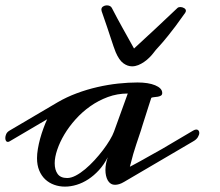

<svg xmlns="http://www.w3.org/2000/svg" viewBox="-36 -691 825 721"><path d="M0 -160.2Q-3.4 -158.2 -6.3 -158.2Q-11.2 -158.2 -13.7 -162.4Q-16.1 -166.5 -16.1 -172.9Q-16.1 -179.7 -12.7 -187.5Q-9.3 -195.3 0 -200.7L180.7 -307.1Q214.4 -326.7 252.4 -340.8Q290.5 -355 329.8 -364Q369.1 -373 407.7 -377.2Q446.3 -381.3 480.5 -381.3Q500 -381.3 517.1 -378.7Q534.2 -376 546.6 -370.8Q559.1 -365.7 566.2 -358.4Q573.2 -351.1 573.2 -341.8Q573.2 -335 568.4 -332Q563.5 -329.1 556.9 -327.9Q550.3 -326.7 543.2 -326.2Q536.1 -325.7 532.2 -323.7Q529.3 -314.5 522.9 -295.2Q516.6 -275.9 510.3 -255.6Q503.9 -235.4 498.8 -219.5Q493.7 -203.6 493.2 -201.2Q486.8 -180.7 475.8 -149.2Q464.8 -117.7 451.7 -64.9Q452.1 -64.9 462.6 -70.6Q473.1 -76.2 490 -85.4Q506.8 -94.7 528.3 -106.9Q549.8 -119.1 572.8 -131.8L689.5 -200.7Q696.3 -204.6 701.2 -204.6Q706.5 -204.6 709.5 -200.9Q712.4 -197.3 712.4 -191.9Q712.4 -185.1 707 -176Q701.7 -167 689.5 -160.2L429.7 -7.8Q419.9 -2 411.6 0.5Q403.3 2.9 396.5 2.9Q386.7 2.9 379.9 -1.5Q373 -5.9 368.7 -13.7Q364.3 -21.5 362.1 -31.5Q359.9 -41.5 359.9 -52.7Q359.9 -64.9 362.3 -77.1Q364.7 -89.4 368.7 -100.6Q354.5 -72.8 335.7 -52.2Q316.9 -31.7 295.7 -17.8Q274.4 -3.9 252 2.9Q229.5 9.8 208 9.8Q186.5 9.8 167.5 2.9Q148.4 -3.9 134 -17.3Q119.6 -30.8 111.3 -50.8Q103 -70.8 103 -97.2Q103 -112.8 106.2 -131.8Q109.4 -150.9 114.7 -170.4Q120.1 -189.9 127 -208.7Q133.8 -227.5 141.1 -243.2ZM443.8 -339.8Q404.8 -339.8 369.1 -326.7Q333.5 -313.5 303 -292Q272.5 -270.5 247.8 -242.9Q223.1 -215.3 205.8 -186.3Q188.5 -157.2 179 -128.9Q169.4 -100.6 169.4 -78.1Q169.4 -53.2 180.4 -37.8Q191.4 -22.5 216.3 -22.5Q231 -22.5 248.3 -31.5Q265.6 -40.5 283.4 -55.4Q301.3 -70.3 318.6 -89.1Q335.9 -107.9 350.6 -127.2Q365.2 -146.5 376.2 -164.8Q387.2 -183.1 392.1 -196.8ZM398.4 -495.1Q394.5 -504.4 390.4 -516.6Q386.2 -528.8 380.4 -546.6Q374.5 -564.5 366.2 -589.4Q357.9 -614.3 345.7 -648.9Q344.7 -651.9 344.7 -654.8Q344.7 -662.6 351.1 -666.7Q357.4 -670.9 365.2 -670.9Q371.1 -670.9 376.5 -668.5Q381.8 -666 384.3 -660.6Q403.8 -622.6 425 -584.7Q446.3 -546.9 467.3 -508.8Q508.8 -546.9 548.6 -584Q588.4 -621.1 629.9 -660.6Q633.8 -664.6 641.1 -664.6Q648.4 -664.6 655.3 -660.6Q662.1 -656.7 662.1 -650.4Q662.1 -647 659.2 -642.6Q638.7 -613.3 623 -592.5Q607.4 -571.8 595.7 -557.4Q584 -543 575.7 -533.2Q567.4 -523.4 560.8 -516.4Q554.2 -509.3 549.1 -503.4Q543.9 -497.6 539.1 -490.7Q532.7 -482.4 523.9 -473.9Q515.1 -465.3 504.9 -458.3Q494.6 -451.2 483.2 -446.5Q471.7 -441.9 460 -441.9Q442.9 -441.9 427 -453.6Q411.1 -465.3 398.4 -495.1Z"/></svg>

Font: Meddon
Style: Regular
Weight: 400
Designer: Vernon Adams
Foundry: Vernon Adams
Version: Version 1.000